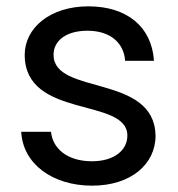

<svg xmlns="http://www.w3.org/2000/svg" viewBox="-20 -577 562 606"><path d="M471 -149C467 -345 149 -275 149 -404C149 -448 188 -480 256 -480C329 -480 371 -441 375 -385H466C459 -493 380 -557 259 -557C137 -557 58 -488 58 -404C58 -200 382 -271 382 -149C382 -104 342 -68 270 -68C193 -68 146 -108 141 -161H47C52 -61 144 9 271 9C392 9 471 -58 471 -149Z"/></svg>

Font: Matrixport Regular
Style: Regular
Weight: 400
Designer: Ninad Kale (Devanagari), Jonny Pinhorn (Latin)
Foundry: Indian Type Foundry
Version: Version 3.200;PS 1.000;hotconv 16.6.54;makeotf.lib2.5.65590